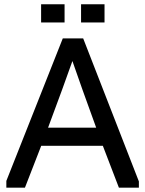

<svg xmlns="http://www.w3.org/2000/svg" viewBox="-20 -867 672 887"><path d="M9.3 0V-31.2L270 -689.5H364.3L621.6 -28.8V0H529.3L455.1 -193.4H170.4L95.2 0ZM202.1 -277.3H424.3L360.8 -453.1L314.5 -585L267.1 -453.1ZM354.5 -763.2V-847.2H462.9V-763.2ZM169.9 -763.2V-847.2H278.3V-763.2Z"/></svg>

Font: Shanti
Style: Regular
Weight: 400
Designer: Vernon Adams
Foundry: Vernon Adams
Version: Version 1.100; ttfautohint (v1.8.4)